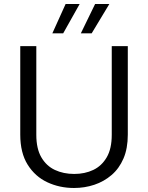

<svg xmlns="http://www.w3.org/2000/svg" viewBox="-20 -930 737 957"><path d="M377 -910 295 -764H241L307 -910ZM525 -910 437 -764H383L454 -910ZM81 -700H161V-258Q161 -189 186 -146Q211 -103 253.5 -83Q296 -63 350 -63Q403 -63 445 -83Q487 -103 512 -146Q537 -189 537 -258V-700H617V-259Q617 -190 595.5 -140Q574 -90 536 -57.5Q498 -25 450 -9Q402 7 349 7Q277 7 216 -21.5Q155 -50 118 -109Q81 -168 81 -259Z"/></svg>

Font: Albert Sans
Style: Regular
Weight: 400
Designer: Andreas Rasmussen
Foundry: a.Foundry
Version: Version 1.025